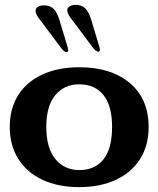

<svg xmlns="http://www.w3.org/2000/svg" viewBox="-20 -758 650 788"><path d="M20 -237Q20 -313 55 -368Q90 -423 154.5 -452.5Q219 -482 305 -482Q436 -482 513 -417Q590 -352 590 -237Q590 -161 555 -105.5Q520 -50 455.5 -20Q391 10 305 10Q219 10 154.5 -20Q90 -50 55 -106Q20 -162 20 -237ZM306 -60Q370 -60 405 -104.5Q440 -149 440 -237Q440 -324 404.5 -368Q369 -412 305 -412Q244 -412 207 -367.5Q170 -323 170 -237Q170 -151 207 -105.5Q244 -60 306 -60ZM231 -561 138 -685Q126 -702 126 -713Q126 -724 135.5 -730Q145 -736 161 -736Q185 -736 199.5 -722Q214 -708 224 -676L258 -563L260 -553Q260 -544 254 -544Q243 -544 231 -561ZM256 -715Q256 -726 265.5 -732Q275 -738 291 -738Q315 -738 329.5 -724Q344 -710 354 -678L388 -565L390 -555Q390 -546 384 -546Q373 -546 361 -563L268 -687Q256 -704 256 -715Z"/></svg>

Font: Raigarh
Style: Bold
Weight: 700
Designer: jaikishan Patel
Foundry: MagicType
Version: Version 1.000